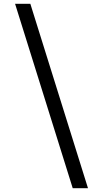

<svg xmlns="http://www.w3.org/2000/svg" viewBox="-20 -843 540 1006"><path d="M441 143H361L59 -823H139Z"/></svg>

Font: Iosevka Custom
Style: Regular
Weight: 400
Monospace: yes
Designer: Belleve Invis
Foundry: Belleve Invis
Version: Version 32.5.0; ttfautohint (v1.8.4)